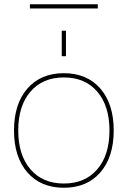

<svg xmlns="http://www.w3.org/2000/svg" viewBox="-20 -875 602 905"><path d="M271 -610V-730H291V-610ZM121 -835V-855H441V-835ZM109 -62.5Q46 -135 46 -260Q46 -385 109 -457.5Q172 -530 281 -530Q390 -530 453 -457.5Q516 -385 516 -260Q516 -135 453 -62.5Q390 10 281 10Q172 10 109 -62.5ZM123.5 -77Q181 -10 281 -10Q381 -10 438.5 -77Q496 -144 496 -260Q496 -376 438.5 -443Q381 -510 281 -510Q181 -510 123.5 -443Q66 -376 66 -260Q66 -144 123.5 -77Z"/></svg>

Font: Mplus 1p Thin
Style: Regular
Weight: 250
Version: Version 1.061